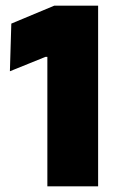

<svg xmlns="http://www.w3.org/2000/svg" viewBox="-20 -659 418 679"><path d="M147.5 0V-458H141L15 -407L20 -575.5L172 -639H327V0Z"/></svg>

Font: Anek Gujarati ExtraBold
Style: Regular
Weight: 800
Version: Version 1.003